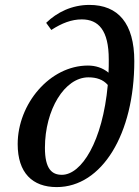

<svg xmlns="http://www.w3.org/2000/svg" viewBox="-20 -752 567 782"><path d="M163 -150C163 -305 243 -437 340 -437C373 -437 400 -428 419 -406C398 -176 312 -40 232 -40C192 -40 163 -63 163 -150ZM211 10C395 10 527 -206 527 -503C527 -657 461 -732 344 -732C273 -732 212 -702 168 -659L189 -630C232 -658 272 -673 313 -673C381 -673 423 -629 423 -510C423 -492 423 -474 422 -456C398 -476 369 -485 338 -485C183 -485 52 -329 52 -165C52 -48 112 10 211 10Z"/></svg>

Font: Source Serif Pro Semibold
Style: Italic
Weight: 600
Italic angle: -12°
Designer: Frank Grießhammer
Foundry: Adobe Systems Incorporated
Version: Version 3.001;hotconv 1.0.111;makeotfexe 2.5.65597